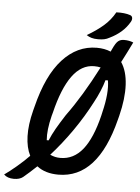

<svg xmlns="http://www.w3.org/2000/svg" viewBox="-124 -979 796 1095"><g transform="rotate(5 274.0 -431.5)"><path d="M497 -930Q545 -932 577 -921Q588 -917 589.5 -906Q591 -895 584 -883Q565 -850 537 -825.5Q509 -801 472 -783Q456 -774 441 -771Q426 -768 406 -768Q384 -768 368.5 -772.5Q353 -777 340 -786Q395 -818 433.5 -851.5Q472 -885 497 -930ZM404 -719Q449 -719 484 -704Q489 -714 492 -721Q508 -756 521.5 -766.5Q535 -777 554 -777Q570 -777 583 -774.5Q596 -772 608 -767Q593 -737 578.5 -707.5Q564 -678 549 -650Q582 -601 586 -522.5Q590 -444 565 -344L559 -321Q473 21 248 21Q172 21 125 -16Q105 3 86 20Q67 37 49 52Q30 67 -3 67Q-40 67 -60 47Q-30 26 8.5 -6.5Q47 -39 79 -72Q56 -117 54 -182.5Q52 -248 73 -330L79 -353Q124 -535 208 -627Q292 -719 404 -719ZM181 -310Q160 -226 165 -169H176Q190 -203 210 -238Q230 -273 261 -321Q347 -438 435 -609Q419 -613 398 -613Q325 -613 272.5 -541Q220 -469 186 -328ZM415 -410Q370 -323 312.5 -240.5Q255 -158 192 -88Q208 -81 221.5 -78Q235 -75 251 -75Q327 -75 379 -140Q431 -205 463 -337L467 -355Q481 -412 485 -458Q489 -504 483 -539H469Q461 -510 446.5 -475.5Q432 -441 415 -410Z"/></g></svg>

Font: Recursive Mn Csl St Med
Style: Italic
Weight: 500
Italic angle: -15°
Monospace: yes
Version: Version 1.079;hotconv 1.0.112;makeotfexe 2.5.65598; ttfautoh